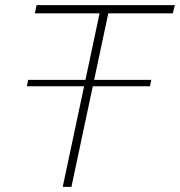

<svg xmlns="http://www.w3.org/2000/svg" viewBox="-20 -730 703 750"><path d="M90 -418H571L566 -393H85ZM369 -678H116L123 -710H663L655 -678H403L259 0H225Z"/></svg>

Font: Raleway Thin ExtraLight
Style: Italic
Weight: 250
Italic angle: -12°
Version: Version 4.026